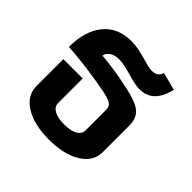

<svg xmlns="http://www.w3.org/2000/svg" viewBox="-154 -735 892 892"><g transform="rotate(45 292.0 -289.5)"><path d="M64 -127V-303H191V-142Q191 -118 214.5 -104.5Q238 -91 281 -91Q324 -91 347.5 -104.5Q371 -118 371 -142V-273Q371 -289 367 -297.5Q363 -306 348 -313.5Q333 -321 300 -328Q254 -337 175.5 -348Q97 -359 42 -361Q42 -466 91 -526Q140 -586 227 -586Q255 -586 276.5 -581.5Q298 -577 331 -568Q348 -563 364 -559Q380 -555 393 -555Q431 -555 440 -588L528 -565Q514 -508 485.5 -481Q457 -454 412 -454Q385 -454 331 -470Q303 -478 284.5 -482Q266 -486 249 -486Q220 -486 201.5 -473.5Q183 -461 181 -443Q244 -438 311.5 -425.5Q379 -413 417 -401Q464 -386 481.5 -362.5Q499 -339 499 -303V-127Q499 -65 439 -28Q379 9 281 9Q182 9 123 -28Q64 -65 64 -127Z"/></g></svg>

Font: Sarabun
Style: Bold
Weight: 700
Designer: Suppakit Chalermlarp | Katatrad Co.,Ltd.
Foundry: Cadson Demak Co.,Ltd.
Version: Version 1.000; ttfautohint (v1.6)